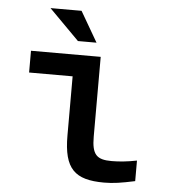

<svg xmlns="http://www.w3.org/2000/svg" viewBox="-51 -727 701 782"><g transform="rotate(5 300.0 -335.5)"><path d="M426 -81C365 -81 345 -100 345 -174V-500H60V-411H238V-169C238 -33 283 9 403 9C441 9 473 4 529 -8V-92C489 -84 456 -81 426 -81ZM124 -680 247 -556H323L251 -680Z"/></g></svg>

Font: LT Wave Mono Medium
Style: Regular
Weight: 500
Designer: Daniel Lyons
Version: Version 2.5 (Glyphs App)